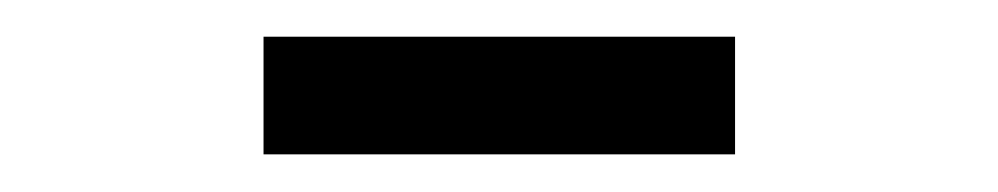

<svg xmlns="http://www.w3.org/2000/svg" viewBox="-20 -922 530 102"><path d="M120 -840V-902.5H370.5V-840Z"/></svg>

Font: Cns Manrope
Style: Regular
Weight: 400
Designer: Mikhail Sharanda
Foundry: Mikhail Sharanda
Version: Version 4.504